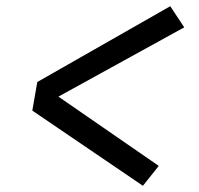

<svg xmlns="http://www.w3.org/2000/svg" viewBox="-20 -650 640 618"><path d="M440 -52 84 -294 100 -386 528 -630 573 -562 168 -339 491 -116Z"/></svg>

Font: Iosevka HT Medium Extended
Style: Italic
Weight: 500
Width: 7
Italic angle: -9°
Monospace: yes
Designer: Belleve Invis
Foundry: Belleve Invis
Version: Version 32.3.0; ttfautohint (v1.8.4)